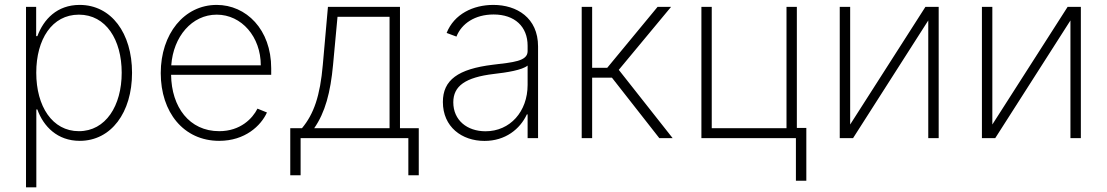

<svg xmlns="http://www.w3.org/2000/svg" viewBox="-20 -574 4602 798"><path d="M88.1 204.5H131V-119H135.3C160.5 -48.3 218.8 11.4 311.4 11.4C442.1 11.4 528.8 -106.5 528.8 -271.3C528.8 -436.1 442.8 -553.6 311.1 -553.6C217 -553.6 161.2 -493.6 135.3 -423.7H130.3V-545.5H88.1ZM130.7 -271.7C130.7 -410.9 196.4 -513.1 307.9 -513.1C420.5 -513.1 485.8 -408.7 485.8 -271.7C485.8 -134.6 419.4 -28.8 307.9 -28.8C197.4 -28.8 130.7 -132.1 130.7 -271.7Z M891 11.4C998.6 11.4 1064.6 -51.5 1089.5 -106.5L1050.1 -122.5C1029.8 -82 979.8 -28.8 891 -28.8C767 -28.8 692.8 -128.9 691.1 -263.1H1107.2V-290.1C1107.2 -452.1 1002.8 -553.6 880.7 -553.6C745.4 -553.6 648.1 -433.2 648.1 -270.2C648.1 -107.6 742.9 11.4 891 11.4ZM691.8 -302.6C700.3 -421.5 777.3 -513.1 880.7 -513.1C984.4 -513.1 1063.9 -420.8 1063.9 -302.6Z M1186.4 154.5H1229.4V0H1677.2V154.5H1720.5V-41.2H1642.4V-545.5H1343L1321.7 -305C1310.4 -175.1 1284.4 -100.5 1235.1 -41.2H1186.4ZM1285.9 -41.2C1331.3 -106.5 1353.7 -189.6 1364.3 -305L1382.8 -504.3H1599.1V-41.2Z M1993.6 11.7C2080.3 11.7 2141.3 -37.3 2169.7 -98.4H2172.9V0H2216.3V-381C2216.3 -500.4 2127.5 -553.6 2030.5 -553.6C1946.4 -553.6 1867.5 -515.6 1836.3 -437.1L1877.1 -421.9C1898.4 -475.9 1953.8 -513.8 2031.6 -513.8C2119.7 -513.8 2172.9 -463.1 2172.9 -383.9V-361.2C2172.9 -319.2 2111.9 -315 2028.8 -305C1883.2 -287.3 1820.7 -241.1 1820.7 -150.2C1820.7 -46.5 1899.5 11.7 1993.6 11.7ZM1997.9 -28.4C1921.5 -28.4 1864 -74.2 1864 -148.8C1864 -216.3 1913.7 -252.5 2033 -266.7C2086.3 -272.7 2150.2 -282.7 2172.9 -301.5V-221.2C2172.9 -110.4 2100.1 -28.4 1997.9 -28.4Z M2397.7 0H2441.1V-251.1H2523.4L2720.2 0H2775.6L2551.8 -283.7L2769.2 -545.5H2713.1L2503.9 -292.3H2441.1V-545.5H2397.7Z M3291.9 -545.5H3248.9V-41.2H2938.2V-545.5H2895.2V0H3288V177.2H3331.3V-42.3H3291.9Z M3513.5 -56.5V-545.5H3470.2V0H3525.6L3838.1 -489V0H3881.4V-545.5H3826.3Z M4104.4 -56.5V-545.5H4061.1V0H4116.5L4429 -489V0H4472.3V-545.5H4417.3Z"/></svg>

Font: Karasuma Gothic
Style: Thin
Weight: 200
Designer: Rasmus Andersson / Ryoko Ishizuka
Foundry: rsms
Version: Version 1.00